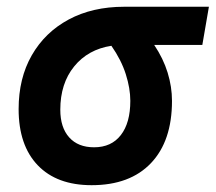

<svg xmlns="http://www.w3.org/2000/svg" viewBox="-20 -539 639 569"><path d="M251.5 9.8Q148.4 9.8 91.8 -49.3Q35.2 -108.4 35.2 -215.8Q35.2 -307.1 74.2 -375.2Q113.3 -443.4 183.6 -481.2Q253.9 -519 348.1 -519H599.1L579.6 -405.8H437Q463.9 -365.7 476.8 -323.7Q489.7 -281.7 489.7 -240.2Q489.7 -121.1 427.5 -55.7Q365.2 9.8 251.5 9.8ZM310.1 -403.3Q240.7 -392.6 199.7 -342Q158.7 -291.5 158.7 -213.9Q158.7 -161.1 185.1 -131.8Q211.4 -102.5 258.8 -102.5Q310.1 -102.5 338.1 -138.7Q366.2 -174.8 366.2 -240.2Q366.2 -276.9 352.8 -319.1Q339.4 -361.3 310.1 -403.3Z"/></svg>

Font: Cascadia Code NF SemiBold
Style: Italic
Weight: 600
Italic angle: -10°
Monospace: yes
Designer: Aaron Bell
Foundry: Saja Typeworks
Version: Version 2404.023; ttfautohint (v1.8.4)